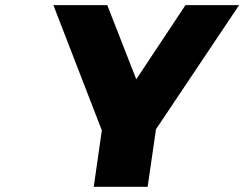

<svg xmlns="http://www.w3.org/2000/svg" viewBox="-20 -721 943 741"><path d="M186 -701.2H394L505.9 -415L695.8 -701.2H902.8L582 -222.2L549.8 0H341.8L373 -217.8Z"/></svg>

Font: Trueno ExtraBold
Style: Italic
Weight: 800
Designer: Julieta Ulanovsky
Foundry: Julieta Ulanovsky
Version: Version 3.001b | FøM Fix